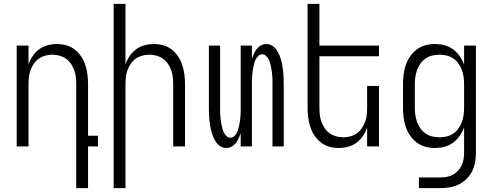

<svg xmlns="http://www.w3.org/2000/svg" viewBox="-20 -755 2540 990"><path d="M373 215V-320Q373 -339 371 -357.5Q369 -376 362.5 -393.5Q356 -411 345.5 -426.5Q335 -442 320 -452.5Q305 -463 287 -468Q269 -473 250 -473Q231 -473 213 -468Q195 -463 180 -452.5Q165 -442 154.5 -426.5Q144 -411 137.5 -393.5Q131 -376 129 -357.5Q127 -339 127 -320V0H66V-520H127V-423Q135 -446 148.5 -466Q162 -486 181.5 -500.5Q201 -515 225 -521.5Q249 -528 273 -528Q298 -528 322 -521.5Q346 -515 365.5 -499.5Q385 -484 399 -463Q413 -442 420.5 -418Q428 -394 431 -369.5Q434 -345 434 -320V-55H485V0H434V215Z M566 215V-735H627V-423Q635 -446 648.5 -466Q662 -486 681.5 -500.5Q701 -515 725 -521.5Q749 -528 773 -528Q798 -528 822 -521.5Q846 -515 865.5 -499.5Q885 -484 899 -463Q913 -442 920.5 -418Q928 -394 931 -369.5Q934 -345 934 -320V0H873V-320Q873 -339 871 -357.5Q869 -376 862.5 -393.5Q856 -411 845.5 -426.5Q835 -442 820 -452.5Q805 -463 787 -468Q769 -473 750 -473Q731 -473 713 -468Q695 -463 680 -452.5Q665 -442 654.5 -426.5Q644 -411 637.5 -393.5Q631 -376 629 -357.5Q627 -339 627 -320V215Z M1147 8Q1131 8 1117.5 0Q1104 -8 1095 -21Q1086 -34 1080 -48Q1074 -62 1070 -77Q1066 -92 1063.5 -107.5Q1061 -123 1059.5 -138.5Q1058 -154 1057.5 -169.5Q1057 -185 1057 -200V-520H1115V-200Q1115 -189 1115 -178Q1115 -167 1116 -156Q1117 -145 1118.5 -134Q1120 -123 1122 -112.5Q1124 -102 1127 -91Q1130 -80 1135 -70.5Q1140 -61 1148.5 -53Q1157 -45 1168 -45Q1179 -45 1187.5 -53Q1196 -61 1201 -70.5Q1206 -80 1209 -91Q1212 -102 1214 -112.5Q1216 -123 1217.5 -134Q1219 -145 1220 -156Q1221 -167 1221 -178Q1221 -189 1221 -200V-520H1279V-451Q1283 -464 1289 -477.5Q1295 -491 1304 -502.5Q1313 -514 1326 -521Q1339 -528 1353 -528Q1369 -528 1382.5 -520Q1396 -512 1405 -499Q1414 -486 1420 -472Q1426 -458 1430 -443Q1434 -428 1436.5 -412.5Q1439 -397 1440.5 -381.5Q1442 -366 1442.5 -350.5Q1443 -335 1443 -320V0H1385V-320Q1385 -331 1385 -342Q1385 -353 1384 -364Q1383 -375 1381.5 -386Q1380 -397 1378 -407.5Q1376 -418 1373 -429Q1370 -440 1365 -449.5Q1360 -459 1351.5 -467Q1343 -475 1332 -475Q1321 -475 1312.5 -467Q1304 -459 1299 -449.5Q1294 -440 1291 -429Q1288 -418 1286 -407.5Q1284 -397 1282.5 -386Q1281 -375 1280 -364Q1279 -353 1279 -342Q1279 -331 1279 -320V0H1221V-69Q1217 -56 1211 -42.5Q1205 -29 1196 -17.5Q1187 -6 1174 1Q1161 8 1147 8Z M1727 8Q1702 8 1678 1.5Q1654 -5 1634.5 -20.5Q1615 -36 1601 -57Q1587 -78 1579.5 -102Q1572 -126 1569 -150.5Q1566 -175 1566 -200V-735H1627V-520H1934V-465H1627V-200Q1627 -181 1629 -162.5Q1631 -144 1637.5 -126.5Q1644 -109 1654.5 -93.5Q1665 -78 1680 -67.5Q1695 -57 1713 -52Q1731 -47 1750 -47Q1769 -47 1787 -52Q1805 -57 1820 -67.5Q1835 -78 1845.5 -93.5Q1856 -109 1862.5 -126.5Q1869 -144 1871 -162.5Q1873 -181 1873 -200V-312H1934V0H1873V-97Q1865 -74 1851.5 -54Q1838 -34 1818.5 -19.5Q1799 -5 1775 1.5Q1751 8 1727 8Z M2140 215V160H2249Q2266 160 2283 157Q2300 154 2315 146Q2330 138 2342 125Q2354 112 2361 96.5Q2368 81 2370.5 64Q2373 47 2373 30V-98Q2365 -75 2350.5 -54.5Q2336 -34 2316.5 -19.5Q2297 -5 2272.5 1.5Q2248 8 2223 8Q2198 8 2173.5 1.5Q2149 -5 2129 -20Q2109 -35 2094.5 -56Q2080 -77 2072 -101Q2064 -125 2061 -150Q2058 -175 2058 -200V-320Q2058 -345 2061 -370Q2064 -395 2072 -419Q2080 -443 2094.5 -464Q2109 -485 2129 -500Q2149 -515 2173.5 -521.5Q2198 -528 2223 -528Q2248 -528 2272.5 -521.5Q2297 -515 2316.5 -500.5Q2336 -486 2350.5 -465.5Q2365 -445 2373 -422V-520H2434V30Q2434 55 2430 79.5Q2426 104 2415 126.5Q2404 149 2386 167Q2368 185 2345.5 196Q2323 207 2298.5 211Q2274 215 2249 215ZM2246 -47Q2265 -47 2283.5 -51.5Q2302 -56 2317.5 -66.5Q2333 -77 2344 -92.5Q2355 -108 2361.5 -126Q2368 -144 2370.5 -162.5Q2373 -181 2373 -200V-320Q2373 -339 2370.5 -357.5Q2368 -376 2361.5 -394Q2355 -412 2344 -427.5Q2333 -443 2317.5 -453.5Q2302 -464 2283.5 -468.5Q2265 -473 2246 -473Q2227 -473 2208.5 -468.5Q2190 -464 2174.5 -453.5Q2159 -443 2148 -427.5Q2137 -412 2130.5 -394Q2124 -376 2121.5 -357.5Q2119 -339 2119 -320V-200Q2119 -181 2121.5 -162.5Q2124 -144 2130.5 -126Q2137 -108 2148 -92.5Q2159 -77 2174.5 -66.5Q2190 -56 2208.5 -51.5Q2227 -47 2246 -47Z"/></svg>

Font: Iosevka Fixed Light
Style: Regular
Weight: 300
Monospace: yes
Designer: Belleve Invis
Foundry: Belleve Invis
Version: Version 32.3.0